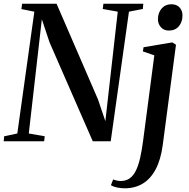

<svg xmlns="http://www.w3.org/2000/svg" viewBox="-32 -763 1021 1037"><path d="M-12 0 -9.5 -27 61.5 -42 153.5 -700 83.5 -714 87.5 -743H273.5L497.5 -225.5L537 -108.5L604 -700L523 -714.5L526.5 -743H742L739.5 -714.5L664.5 -700L566 0H469L235.5 -534.5L194 -659L123.5 -42L209.5 -27L206.5 0ZM847 20Q836.5 99 809 151Q781.5 203 739.2 228.5Q697 254 642.5 254Q619.5 254 599.2 249.5Q579 245 567 237.5L579 206.5Q587 209.5 598.5 212Q610 214.5 620.5 214.5Q648.5 214.5 668.5 200.2Q688.5 186 702 158.5Q715.5 131 724.8 90.2Q734 49.5 741 -3.5L801.5 -464L739.5 -485.5L743.5 -508L898.5 -534L918.5 -521.5ZM880 -598Q853 -598 837 -616Q821 -634 821 -659.5Q821.5 -694.5 841.2 -717.2Q861 -740 893.5 -740Q923 -740 938.5 -722Q954 -704 953.5 -679.5Q953.5 -644.5 934 -621.2Q914.5 -598 880 -598Z"/></svg>

Font: Merriweather 96pt Medium
Style: Italic
Weight: 500
Italic angle: -7.8°
Version: Version 2.101